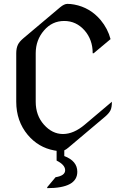

<svg xmlns="http://www.w3.org/2000/svg" viewBox="-20 -767 649 987"><path d="M271 8.3Q265.1 7.3 258.8 6.3Q177.2 -8.8 122.6 -73.7Q63.5 -144.5 63.5 -244.1V-493.2Q63.5 -519.5 72.3 -537.6Q79.6 -552.7 99.6 -569.8L289.1 -729.5Q310.1 -747.1 326.7 -747.1Q342.8 -747.1 361.3 -743.7Q442.9 -728.5 497.6 -663.6Q534.2 -619.6 548.3 -565.9L461.4 -493.2H456.5Q456.5 -563 414.6 -610.8Q371.6 -659.2 310.1 -659.2Q248 -659.2 206.5 -610.8Q163.6 -561.5 163.6 -493.2V-244.1Q163.6 -173.8 205.6 -126.5Q248.5 -78.1 303.7 -78.1Q358.9 -78.1 416 -126.5L555.2 -244.1Q555.2 -214.4 547.9 -199.7Q540 -184.1 520.5 -167.5L331.1 -7.8Q320.3 1.5 310.5 5.9V35.2Q377.4 60.5 377.4 116.2Q377.4 200.2 222.7 200.2V195.3L265.6 144Q314.9 136.2 314.9 108.2Q314.9 80.1 271 58.6Z"/></svg>

Font: Gothica
Style: Book
Weight: 400
Designer: Wojciech Kalinowski "wmk69" (wmk69@o2.pl)
Foundry: Wojciech Kalinowski "wmk69" (wmk69@o2.pl)
Version: Version 2.1.0; 2021-05-14